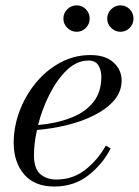

<svg xmlns="http://www.w3.org/2000/svg" viewBox="-20 -671 507 701"><path d="M371.4 -603Q371.4 -623 385.8 -637.2Q400.2 -651.4 419.8 -651.4Q439.8 -651.4 453.6 -637.2Q467.4 -623 467.4 -603Q467.4 -583.4 453.6 -569.2Q439.8 -555 419.8 -555Q400.2 -555 385.8 -569.2Q371.4 -583.4 371.4 -603ZM211.4 -603Q211.4 -623 225.8 -637.2Q240.2 -651.4 259.8 -651.4Q279.8 -651.4 293.6 -637.2Q307.4 -623 307.4 -603Q307.4 -583.4 293.6 -569.2Q279.8 -555 259.8 -555Q240.2 -555 225.8 -569.2Q211.4 -583.4 211.4 -603ZM104 -105Q104 -55 127.2 -35.2Q150.5 -15.5 185.5 -15.5Q245 -15.5 290.2 -50.2Q335.5 -85 366.5 -139.5L384 -129Q355 -72 302.8 -31Q250.5 10 178 10Q106 10 68 -34.5Q30 -79 30 -150Q30 -207.5 51 -264.2Q72 -321 110 -367.5Q148 -414 199.2 -442Q250.5 -470 310.5 -470Q364.5 -470 394.2 -443.2Q424 -416.5 424 -377Q424 -336.5 397 -305Q370 -273.5 325.2 -250.8Q280.5 -228 225.5 -214.5Q170.5 -201 115 -196.5Q104 -147 104 -105ZM303.5 -450Q260.5 -450 224.2 -415.2Q188 -380.5 160.8 -326.5Q133.5 -272.5 119 -214.5Q186.5 -220.5 238.8 -240.8Q291 -261 320.5 -297.8Q350 -334.5 350 -391Q350 -414.5 339.2 -432.2Q328.5 -450 303.5 -450Z"/></svg>

Font: Bodoni* 11pt
Style: Italic
Weight: 400
Italic angle: -13°
Version: Version 2.3